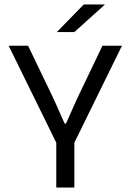

<svg xmlns="http://www.w3.org/2000/svg" viewBox="-20 -845 588 865"><path d="M310 -192H238.5L19 -639H106.5L224 -394.5L271 -288.5H277.5L324.5 -394.5L441.5 -639H529.5ZM315 0H233.5V-269.5H315ZM237 -701.5 357.5 -825H451.5V-823.5L315 -700.5H237Z"/></svg>

Font: Anek Malayalam Medium
Style: Regular
Weight: 400
Version: Version 1.003